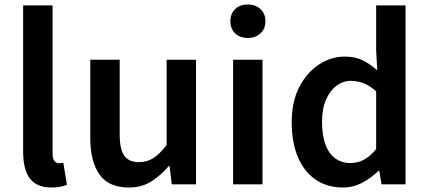

<svg xmlns="http://www.w3.org/2000/svg" viewBox="-20 -821 1908 855"><path d="M209 14Q163 14 135 -5.5Q107 -25 95 -60.5Q83 -96 83 -143V-797H214V-137Q214 -113 223 -103.5Q232 -94 242 -94Q246 -94 250 -94.5Q254 -95 262 -96L278 2Q266 7 249.5 10.5Q233 14 209 14Z M554 14Q464 14 423 -44Q382 -102 382 -207V-555H513V-223Q513 -156 533.5 -127.5Q554 -99 599 -99Q635 -99 663 -117Q691 -135 722 -175V-555H853V0H745L735 -82H732Q695 -39 653 -12.5Q611 14 554 14Z M1018 0V-555H1149V0ZM1084 -652Q1048 -652 1027 -672.5Q1006 -693 1006 -727Q1006 -760 1027 -780.5Q1048 -801 1084 -801Q1118 -801 1140 -780.5Q1162 -760 1162 -727Q1162 -693 1140 -672.5Q1118 -652 1084 -652Z M1507 14Q1438 14 1386.5 -20.5Q1335 -55 1307 -120.5Q1279 -186 1279 -277Q1279 -368 1312.5 -433Q1346 -498 1400 -533.5Q1454 -569 1515 -569Q1562 -569 1595 -552.5Q1628 -536 1660 -508L1655 -597V-797H1786V0H1679L1669 -60H1665Q1634 -29 1593.5 -7.5Q1553 14 1507 14ZM1540 -95Q1572 -95 1600 -109.5Q1628 -124 1655 -157V-414Q1627 -440 1599 -450.5Q1571 -461 1542 -461Q1508 -461 1479 -439.5Q1450 -418 1432 -377.5Q1414 -337 1414 -279Q1414 -219 1429 -178Q1444 -137 1472.5 -116Q1501 -95 1540 -95Z"/></svg>

Font: Noto Sans HK SemiBold
Style: Regular
Weight: 600
Version: Version 2.004-H2;hotconv 1.0.118;makeotfexe 2.5.65603